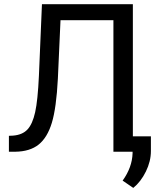

<svg xmlns="http://www.w3.org/2000/svg" viewBox="-20 -731 789 925"><path d="M620.1 -710.9V0H526.4V-633.8H271.5L258.8 -352.1Q251.5 -210.4 229.7 -139.2Q208 -67.9 166 -34.4Q124 -1 53.7 0H22.9V-76.7L42.5 -77.6Q87.9 -81.1 112.3 -107.2Q136.7 -133.3 149.4 -190.4Q162.1 -247.6 167.5 -366.2L182.1 -710.9ZM622.1 174.3 570.8 139.2Q616.7 75.2 618.7 7.3V-74.2H707V-3.4Q707 45.9 682.9 95.2Q658.7 144.5 622.1 174.3Z"/></svg>

Font: Roboto-ThirdPerson-AD3FC
Style: ThirdPerson-AD3FC
Weight: 400
Designer: Google
Version: Version 2.137; 2017